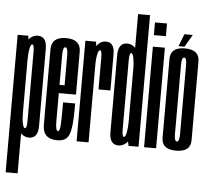

<svg xmlns="http://www.w3.org/2000/svg" viewBox="-63 -853 1238 1141"><g transform="rotate(5 555.5 -282.5)"><path d="M12.2 220V-600H75.8L83.6 -537V220ZM132.5 2.8Q100.1 2.8 75 -27.5Q49.9 -57.9 49.9 -111L83.6 -143.9Q83.6 -105 89.1 -77.9Q94.6 -50.8 103.8 -50.8Q115.1 -50.8 115.1 -94.8Q115.1 -138.8 115.1 -301Q115.1 -462.2 115.1 -506.6Q115.1 -550.9 103.8 -550.9Q94.6 -550.9 89.1 -523.4Q83.6 -495.9 83.6 -458.6L49.9 -490.7Q49.9 -543.8 75 -574.4Q100.1 -605.1 132.5 -605.1Q186.1 -605.1 186.1 -530.5Q186.1 -455.9 186.1 -301Q186.1 -146.8 186.1 -72Q186.1 2.8 132.5 2.8Z M300.4 3.8Q213.9 3.8 213.9 -80.9Q213.9 -165.5 213.9 -299.9Q213.9 -455.8 213.9 -530.8Q213.9 -605.7 301.1 -605.7Q388.4 -605.7 388.4 -532.3Q388.4 -458.9 388.4 -301.8Q388.4 -288.5 388.4 -276.1H278.2V-325.3H322.5L316.2 -316.6Q316.2 -456.4 316.2 -503.6Q316.2 -550.8 301.1 -550.8Q286 -550.8 286 -503.6Q286 -456.4 286 -302.4Q286 -165.6 286 -108.2Q286 -50.8 300.4 -50.8ZM300.4 -50.8Q306.2 -50.8 309.4 -60.2Q312.7 -69.7 314.1 -90.2Q315.4 -110.6 315.8 -143.7Q316.2 -176.8 316.2 -223.4H388.4Q388.4 -171.7 386.7 -133.6Q384.9 -95.4 380.1 -69Q375.2 -42.5 365.7 -26.5Q356.1 -10.6 340.1 -3.4Q324.1 3.8 300.4 3.8L296.1 -21.1Z M519.1 -318.5Q519.1 -463 519.1 -507.1Q519.1 -551.1 508.1 -551.1Q498.6 -551.1 493.1 -523.6Q487.6 -496.1 487.6 -473.8L460.8 -485.2Q460.8 -544 483.6 -574.8Q506.3 -605.6 538.4 -605.6Q589.8 -605.6 589.9 -536Q590.1 -466.4 590.1 -318.5ZM416.2 0V-600H480.1L487.6 -534.8V0Z M726.2 0 714.4 -54V-785H785.8V0ZM665.5 2.8Q611.9 2.8 611.9 -72Q611.9 -146.8 611.9 -301Q611.9 -455.9 611.9 -530.5Q611.9 -605.1 665.5 -605.1Q697.9 -605.1 723 -574.4Q748.1 -543.8 748.1 -490.7L714.4 -458.6Q714.4 -495.9 708.9 -523.4Q703.4 -550.9 694.2 -550.9Q682.9 -550.9 682.9 -506.6Q682.9 -462.2 682.9 -301Q682.9 -139.5 682.9 -95.1Q682.9 -50.8 694.2 -50.8Q703.4 -50.8 708.9 -78.2Q714.4 -105.8 714.4 -143.9L748.1 -111Q748.1 -57.9 723 -27.5Q697.9 2.8 665.5 2.8Z M818.8 0V-600H890.5V0ZM818.8 -744.4H890.5V-668.8H818.8Z M1009.9 3.8Q923.4 3.8 923.4 -66.2Q923.4 -136.2 923.4 -300.6Q923.4 -464.9 923.4 -535.6Q923.4 -606.2 1009.9 -606.2Q1096.4 -606.2 1096.4 -535.6Q1096.4 -464.9 1096.4 -300.6Q1096.4 -136.2 1096.4 -66.2Q1096.4 3.8 1009.9 3.8ZM1009.9 -50.8Q1025 -50.8 1025 -94.8Q1025 -138.9 1025 -300.6Q1025 -462.3 1025 -507Q1025 -551.7 1009.9 -551.7Q994.8 -551.7 994.8 -507Q994.8 -462.3 994.8 -300.6Q994.8 -138.9 994.8 -94.8Q994.8 -50.8 1009.9 -50.8ZM970.5 -616 999.1 -689.8H1049.2L1005.8 -616Z"/></g></svg>

Font: Anybody UltraCondensed Thin
Style: Regular
Weight: 100
Width: 1
Designer: Tyler Finck
Foundry: Etcetera Type Company
Version: Version 1.110